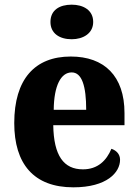

<svg xmlns="http://www.w3.org/2000/svg" viewBox="-20 -792 589 822"><path d="M287 -624C336 -624 379 -649 379 -698C379 -749 336 -772 287 -772C235 -772 196 -749 196 -698C196 -649 235 -624 287 -624ZM294 10C438 10 494 -54 494 -108C494 -132 478 -148 457 -155C436 -105 399 -67 335 -67C253 -67 210 -125 208 -256H513V-308C513 -467 426 -550 283 -550C129 -550 41 -453 41 -265C41 -91 124 10 294 10ZM349 -322H210C211 -426 241 -482 287 -482C331 -482 349 -423 349 -322Z"/></svg>

Font: Noto Serif Sinhala SemiCondensed ExtraBold
Style: Regular
Weight: 800
Width: 4
Designer: Jelle Bosma - Monotype Design Team
Foundry: Monotype Imaging Inc.
Version: Version 2.007